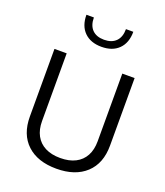

<svg xmlns="http://www.w3.org/2000/svg" viewBox="-167 -1050 1007 1169"><g transform="rotate(20 336.5 -466.0)"><path d="M516.6 -676.2V-237.4Q516.6 -182.7 495.6 -143.9Q474.6 -105 434.4 -84.4Q394.2 -63.8 336.5 -63.8Q279.2 -63.8 238.8 -84.4Q198.5 -105 177.4 -143.9Q156.3 -182.7 156.3 -237.4V-676.2H77.1V-238.6Q77.1 -122.7 145.8 -58.7Q214.6 5.4 336.5 5.4Q458.3 5.4 527.3 -58.7Q596.4 -122.7 596.4 -238.6V-676.2ZM492.6 -938.2H445Q445 -886.7 417.7 -859.2Q390.4 -831.7 340.9 -831.7Q291.5 -831.7 264.3 -859.2Q237.2 -886.7 237.2 -938.2H188.9Q188.9 -866.4 229.5 -826.1Q270.1 -785.9 340.9 -785.9Q411.8 -785.9 452.2 -826.1Q492.6 -866.4 492.6 -938.2Z"/></g></svg>

Font: Estedad-FD VF
Style: Regular
Weight: 100
Designer: Amin Abedi
Version: Version 7.3